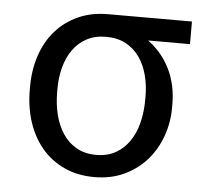

<svg xmlns="http://www.w3.org/2000/svg" viewBox="-44 -575 688 632"><g transform="rotate(5 300.0 -259.0)"><path d="M565.4 -453.6H427.2Q474.6 -418.5 499.8 -366.9Q524.9 -315.4 524.9 -251V-239.7Q524.9 -191.4 509 -146.5Q493.2 -101.6 463.1 -66.9Q433.1 -32.2 389.2 -11.2Q345.2 9.8 289.6 9.8Q233.4 9.8 189.5 -10.7Q145.5 -31.2 115.2 -67.4Q85 -103.5 69.1 -152.3Q53.2 -201.2 53.2 -258.3V-269Q53.2 -323.7 69.1 -371.3Q85 -418.9 115.2 -453.6Q145.5 -488.3 189.2 -508.3Q232.9 -528.3 288.6 -528.3H565.4ZM143.6 -258.3Q143.6 -219.2 152.3 -183.8Q161.1 -148.4 179 -121.6Q196.8 -94.7 224.4 -79.1Q252 -63.5 289.6 -63.5Q326.7 -63.5 354 -79.1Q381.3 -94.7 399.4 -121.6Q417.5 -148.4 426 -183.8Q434.6 -219.2 434.6 -258.3V-269Q434.6 -306.2 425.8 -339.6Q417 -373 399.2 -398.4Q381.3 -423.8 353.8 -438.7Q326.2 -453.6 288.6 -453.6Q251.5 -453.6 224.1 -438.7Q196.8 -423.8 179 -398.4Q161.1 -373 152.3 -339.6Q143.6 -306.2 143.6 -269Z"/></g></svg>

Font: Roboto Mono
Style: Regular
Weight: 400
Designer: Google
Version: Version 2.000985; 2015; ttfautohint (v1.3)